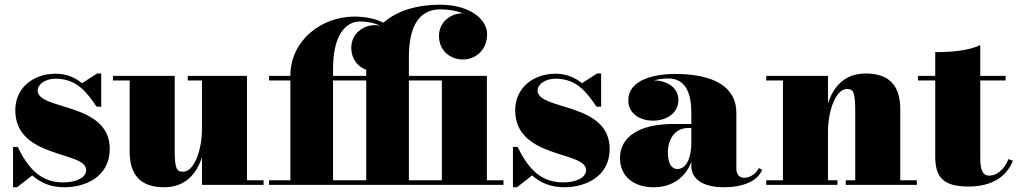

<svg xmlns="http://www.w3.org/2000/svg" viewBox="-20 -780 4293 810"><path d="M52 10 116 -40C152 -7.5 196.5 10 251.5 10C338.5 10 443 -33 443 -152C443 -350 139 -313.5 139 -398C139 -425.5 172.5 -448 215 -448C305 -448 347.5 -388.5 387.5 -330H407V-470H390L326 -429C296.5 -453 260.5 -469 214.5 -469C120 -469 44.5 -409 44.5 -315C44.5 -109 343.5 -144.5 343.5 -62.5C343.5 -32.5 306 -10.5 246.5 -10.5C160.5 -10.5 103.5 -58.5 55 -160H35V10ZM56.5 -119.5Z M717 -460H456.5V-440.5H527V-141C527 -54 562 10 672.5 10C763 10 810 -48 832 -117V0H1092V-19.5H1022V-460H772V-440.5H832V-237.5C832 -140.5 796.5 -55.5 753 -55.5C725 -55.5 717 -66.5 717 -150.5Z M1115 -19.5V0H2104V-19.5H2034V-460H1705V-540C1705 -667 1747 -740.5 1837 -740.5C1873 -740.5 1906 -734.5 1933 -724H1932.5C1882.5 -724 1832 -688.5 1832 -628.5C1832 -563.5 1882.5 -529 1932.5 -529C1988 -529 2035 -570 2035 -636C2035 -698 1963 -760 1837 -760C1734.5 -760 1652 -733 1597.5 -684C1566 -700.5 1524 -710 1474.5 -710C1334.5 -710 1205 -607.5 1205 -461.5V-460H1115V-440.5H1205V-19.5ZM1385 -490C1385 -634 1439.5 -689.5 1499.5 -689.5C1529 -689.5 1559 -683.5 1584.5 -671H1584C1577 -673 1570 -674 1562.5 -674C1512.5 -674 1462 -638.5 1462 -578.5C1462 -530 1490 -498.5 1525 -485.5V-460H1385ZM1385 -19.5V-440.5H1525V-19.5ZM1844 -440.5V-19.5H1705V-440.5Z M2161 10 2225 -40C2261 -7.5 2305.5 10 2360.5 10C2447.5 10 2552 -33 2552 -152C2552 -350 2248 -313.5 2248 -398C2248 -425.5 2281.5 -448 2324 -448C2414 -448 2456.5 -388.5 2496.5 -330H2516V-470H2499L2435 -429C2405.5 -453 2369.5 -469 2323.5 -469C2229 -469 2153.5 -409 2153.5 -315C2153.5 -109 2452.5 -144.5 2452.5 -62.5C2452.5 -32.5 2415 -10.5 2355.5 -10.5C2269.5 -10.5 2212.5 -58.5 2164 -160H2144V10ZM2165.5 -119.5Z M2819.5 -257C2677.5 -257 2595.5 -202.5 2595.5 -113.5C2595.5 -37.5 2651.5 10 2738 10C2813 10 2871 -29 2896.5 -97V-80C2896.5 -21 2951.5 10 3033.5 10C3111.5 10 3175 -14 3195.5 -63.5L3181.5 -71C3165.5 -39.5 3136 -30 3120.5 -30C3095.5 -30 3086.5 -47.5 3086.5 -70V-304.5C3086.5 -410.5 2996 -468 2828.5 -468C2737.5 -468 2630.5 -443 2630.5 -356C2630.5 -305 2674.5 -271 2735 -271C2792.5 -271 2842 -303 2842 -358C2842 -410.5 2795.5 -439.5 2739 -441C2760 -446.5 2781.5 -449 2798.5 -449C2878.5 -449 2896.5 -376.5 2896.5 -304.5V-257ZM2838.5 -67C2811.5 -67 2797.5 -93 2797.5 -138C2797.5 -182.5 2820.5 -240 2883.5 -240H2896.5V-180.5C2896.5 -99 2867.5 -67 2838.5 -67Z M3212.5 -19.5V0H3513V-19.5H3473V-222.5C3473 -319.5 3509 -404.5 3552 -404.5C3580 -404.5 3588 -393.5 3588 -309.5V-19.5H3548V0H3848V-19.5H3778V-319.5C3778 -406.5 3742.5 -470 3632 -470C3541.5 -470 3495 -412 3473 -343.5V-460H3212.5V-440.5H3283V-19.5Z M4253 -102 4234.5 -109C4214.5 -59 4180.5 -39 4153.5 -39C4126 -39 4115.5 -63 4115.5 -113V-440.5H4222.5V-460H4115.5V-590C4065.5 -565 3985.5 -560 3925.5 -560V-460H3852.5V-440.5H3925.5V-121C3925.5 -36 3954.5 7 4066.5 7C4167.5 7 4229 -38 4253 -102Z"/></svg>

Font: Bodoni* 11pt Fatface
Style: Regular
Weight: 900
Version: Version 2.3